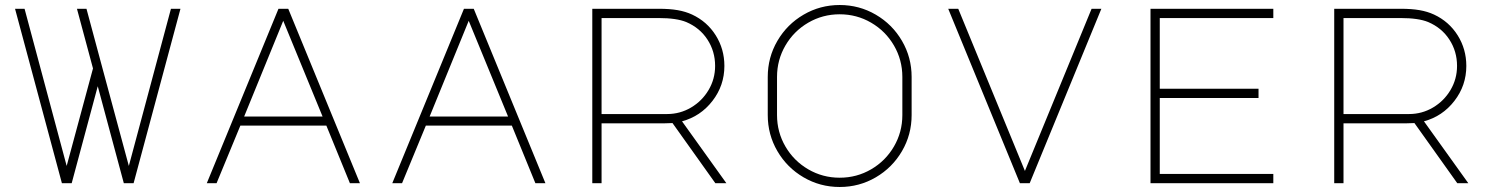

<svg xmlns="http://www.w3.org/2000/svg" viewBox="-20 -731 5960 766"><path d="M700 -696 513 0H474L370 -387L266 0H227L40 -696H78L246 -69L351 -458L287 -696H325L389 -458L494 -69L662 -696Z M1091 -696H1130L1416 0H1376L1282 -230H939L844 0H805ZM954 -266H1267L1110 -648Z M1831 -696H1870L2156 0H2116L2022 -230H1679L1584 0H1545ZM1694 -266H2007L1850 -648Z M2870 -468Q2870 -390 2822.5 -328.5Q2775 -267 2701 -247L2878 0H2834L2663 -240L2631 -239H2380V0H2343V-696H2608Q2652 -696 2683.5 -690.5Q2715 -685 2741 -673Q2801 -645 2835.5 -590Q2870 -535 2870 -468ZM2641 -276Q2693 -276 2737 -302Q2781 -328 2807 -372Q2833 -416 2833 -468Q2833 -526 2802.5 -573Q2772 -620 2718 -643Q2679 -659 2608 -659H2380V-276Z M3617 -424V-272Q3617 -194 3578.5 -128Q3540 -62 3474 -23.5Q3408 15 3330 15Q3252 15 3186 -23.5Q3120 -62 3081.5 -128Q3043 -194 3043 -272V-424Q3043 -502 3081.5 -568Q3120 -634 3186 -672.5Q3252 -711 3330 -711Q3408 -711 3474 -672.5Q3540 -634 3578.5 -568Q3617 -502 3617 -424ZM3330 -22Q3398 -22 3455.5 -55.5Q3513 -89 3546.5 -146.5Q3580 -204 3580 -272V-424Q3580 -492 3546.5 -549.5Q3513 -607 3455.5 -640.5Q3398 -674 3330 -674Q3262 -674 3204.5 -640.5Q3147 -607 3113.5 -549.5Q3080 -492 3080 -424V-272Q3080 -204 3113.5 -146.5Q3147 -89 3204.5 -55.5Q3262 -22 3330 -22Z M3803 -696 4069 -49 4335 -696H4374L4088 0H4049L3763 -696Z M4570 -696H5060V-659H4607V-377H5001V-340H4607V-37H5060V0H4570Z M5830 -468Q5830 -390 5782.5 -328.5Q5735 -267 5661 -247L5838 0H5794L5623 -240L5591 -239H5340V0H5303V-696H5568Q5612 -696 5643.5 -690.5Q5675 -685 5701 -673Q5761 -645 5795.5 -590Q5830 -535 5830 -468ZM5601 -276Q5653 -276 5697 -302Q5741 -328 5767 -372Q5793 -416 5793 -468Q5793 -526 5762.5 -573Q5732 -620 5678 -643Q5639 -659 5568 -659H5340V-276Z"/></svg>

Font: M Major Mono Display
Style: Regular
Weight: 400
Designer: Emre Parlak
Foundry: Emre Parlak
Version: Version 2.000; ttfautohint (v1.8) -l 8 -r 50 -G 200 -x 14 -D